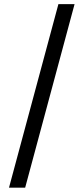

<svg xmlns="http://www.w3.org/2000/svg" viewBox="-20 -781 397 911"><path d="M99.4 109.4H22.7L257.1 -761.4H333.8Z"/></svg>

Font: Fast_Sans
Style: Regular
Weight: 400
Designer: Rasmus Andersson
Foundry: rsms
Version: Version 3.018;git-588b23468